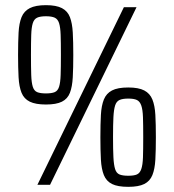

<svg xmlns="http://www.w3.org/2000/svg" viewBox="-20 -716 673 744"><path d="M125 0 460 -688H509L174 0ZM158 -311Q118 -311 95.5 -322Q73 -333 63.5 -356.5Q54 -380 52 -416.5Q50 -453 50 -503Q50 -554 52 -590Q54 -626 63.5 -649.5Q73 -673 95.5 -684.5Q118 -696 158 -696Q198 -696 220 -684.5Q242 -673 251 -649.5Q260 -626 262 -590Q264 -554 264 -503Q264 -453 262 -416.5Q260 -380 251 -356.5Q242 -333 220 -322Q198 -311 158 -311ZM158 -354Q180 -354 192 -359Q204 -364 209 -380Q214 -396 215 -425.5Q216 -455 216 -503Q216 -552 215 -581Q214 -610 209 -626Q204 -642 192 -647.5Q180 -653 158 -653Q136 -653 124 -647.5Q112 -642 107 -626Q102 -610 101 -581Q100 -552 100 -503Q100 -455 101 -425.5Q102 -396 107 -380Q112 -364 124 -359Q136 -354 158 -354ZM477 8Q436 8 414 -3Q392 -14 382.5 -37.5Q373 -61 371 -97.5Q369 -134 369 -184Q369 -235 371 -271Q373 -307 382.5 -330.5Q392 -354 414 -365.5Q436 -377 477 -377Q517 -377 539 -365.5Q561 -354 570.5 -330.5Q580 -307 582 -271Q584 -235 584 -184Q584 -134 582 -97.5Q580 -61 570.5 -37.5Q561 -14 539 -3Q517 8 477 8ZM477 -35Q499 -35 510.5 -40Q522 -45 527.5 -61Q533 -77 534 -106.5Q535 -136 535 -184Q535 -233 534 -262Q533 -291 527.5 -307Q522 -323 510.5 -328.5Q499 -334 477 -334Q455 -334 443 -328.5Q431 -323 426 -307Q421 -291 419.5 -262Q418 -233 418 -184Q418 -136 419.5 -106.5Q421 -77 426 -61Q431 -45 443 -40Q455 -35 477 -35Z"/></svg>

Font: Saira Condensed
Style: Regular
Weight: 400
Width: 3
Designer: Hector Gatti with collaboration of the Omnibus-Type team
Foundry: Omnibus-Type
Version: Version 1.101